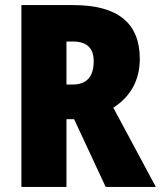

<svg xmlns="http://www.w3.org/2000/svg" viewBox="-20 -734 632 754"><path d="M268 -714H64V0H241V-266H271L395 0H592L425 -311C493 -355 529 -419 529 -503C529 -643 443 -714 268 -714ZM266 -571C322 -571 348 -544 348 -494C348 -430 318 -402 265 -402H241V-571Z"/></svg>

Font: Noto Sans Arabic UI Cn Bk
Style: Regular
Weight: 900
Width: 3
Designer: Monotype Design Team, Nadine Chahine and Nizar Qandah
Foundry: Monotype Imaging Inc.
Version: Version 2.010